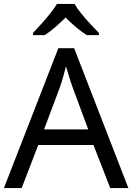

<svg xmlns="http://www.w3.org/2000/svg" viewBox="-20 -964 679 984"><path d="M545 0 459 -221H176L91 0H0L279 -717H360L638 0ZM352 -517Q349 -525 342 -546Q335 -567 328.5 -589.5Q322 -612 318 -624Q313 -604 307.5 -583.5Q302 -563 296.5 -546Q291 -529 287 -517L206 -301H432ZM362 -944Q374 -922 396.5 -894.5Q419 -867 443.5 -840.5Q468 -814 487 -795V-784H425Q399 -800 371 -823.5Q343 -847 316 -874Q289 -847 262 -824Q235 -801 209 -784H149V-795Q168 -815 191.5 -841Q215 -867 237 -894.5Q259 -922 272 -944Z"/></svg>

Font: Noto Sans Thai
Style: Regular
Weight: 400
Designer: Monotype Design Team
Foundry: Monotype Imaging Inc.
Version: Version 2.001